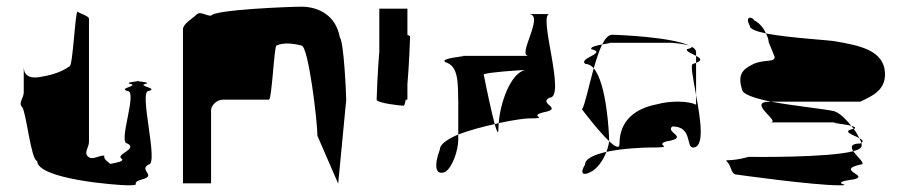

<svg xmlns="http://www.w3.org/2000/svg" viewBox="-20 -736 2706 574"><path d="M46 -416C58 -404 73 -255 91 -255C91 -200 331 -182 362 -182C410 -182 363 -188 406 -200C449 -212 394 -227 424 -244C456 -244 394 -464 424 -464C456 -472 390 -479 414 -485C432 -489 404 -492 392 -493C381 -492 353 -489 370 -485C396 -479 331 -472 361 -464C393 -464 331 -307 361 -307C393 -290 325 -275 343 -262C355 -254 326 -249 309 -246C308 -250 288 -258 292 -271C273 -271 256 -256 243 -268C230 -280 246 -295 246 -312V-680C246 -688 220 -695 212 -701C205 -707 198 -538 188 -538C169 -524 142 -513 106 -507C80 -501 51 -503 51 -536V-460C51 -443 34 -428 46 -416ZM392 -493C387 -494 385 -494 392 -494C399 -494 397 -494 392 -493Z M527 -188H611V-406C611 -421 628 -438 646 -438H784C793 -438 800 -607 807 -600C825 -608 848 -608 881 -600C902 -600 929 -372 929 -330L991 -187L1015 -437C1015 -454 1008 -612 996 -624C984 -692 930 -716 881 -716C846 -716 619 -707 611 -689C594 -689 579 -704 567 -692C555 -680 527 -665 527 -648Z M1106 -438C1106 -428 1176 -420 1187 -420C1189 -420 1191 -427 1193 -438H1198V-484C1203 -542 1206 -620 1206 -626C1206 -628 1203 -630 1198 -632V-710H1114V-583C1109 -525 1106 -444 1106 -438Z M1295 -289C1277 -241 1281 -210 1311 -222C1332 -235 1350 -286 1350 -318V-334C1318 -320 1295 -305 1295 -289ZM1312 -550C1288 -563 1395 -569 1358 -569H1560C1524 -569 1611 -694 1560 -694H1623C1587 -694 1674 -444 1623 -444C1587 -426 1668 -412 1604 -400C1556 -388 1629 -382 1560 -382C1548 -382 1514 -377 1471 -368C1475 -426 1505 -516 1550 -527C1522 -525 1449 -521 1426 -514C1434 -473 1449 -402 1459 -365C1422 -357 1382 -346 1350 -334V-430C1349 -490 1351 -538 1312 -550ZM1420 -509V-512C1419 -511 1419 -510 1420 -509ZM1459 -365C1466 -341 1470 -332 1470 -352C1470 -357 1471 -362 1471 -368Z M1720 -409C1720 -409 1768 -345 1801 -314V-318C1801 -335 1794 -486 1755 -532C1740 -478 1728 -420 1720 -409ZM1729 -244C1712 -216 1724 -210 1746 -222C1765 -231 1783 -256 1793 -282C1758 -274 1729 -262 1729 -244ZM1730 -545C1707 -562 1797 -577 1748 -589C1743 -595 1763 -600 1780 -603C1771 -584 1763 -559 1755 -532C1748 -540 1739 -545 1730 -545ZM1780 -603C1799 -607 1815 -608 1792 -608H1990C1987 -608 2029 -605 2043 -599C1990 -625 1830 -632 1810 -632C1799 -632 1789 -621 1780 -603ZM1793 -282C1797 -293 1800 -304 1801 -314C1819 -297 1832 -290 1832 -306C1832 -377 1881 -412 1943 -424C1986 -436 2039 -434 2061 -423V-452C2074 -381 2088 -295 2052 -295C2030 -295 2051 -358 1990 -358C1967 -340 2045 -325 1971 -313C1935 -301 2005 -295 1924 -295C1910 -295 1842 -293 1793 -282ZM2034 -589C2029 -583 2048 -576 2061 -569V-580C2061 -587 2056 -592 2047 -597C2050 -595 2047 -592 2034 -589ZM2043 -599C2045 -598 2046 -598 2047 -597C2046 -598 2044 -598 2043 -599ZM2052 -545C2043 -545 2052 -502 2061 -452V-548ZM2061 -548V-569C2074 -562 2081 -556 2061 -548Z M2155 -251C2167 -239 2165 -214 2183 -214C2183 -214 2410 -182 2489 -182C2541 -182 2444 -188 2534 -200C2580 -212 2477 -227 2552 -244C2572 -244 2543 -266 2531 -284C2454 -264 2233 -267 2218 -267C2157 -250 2143 -263 2155 -251ZM2198 -470C2198 -454 2237 -442 2285 -432H2552C2586 -449 2636 -467 2624 -532C2612 -586 2550 -600 2480 -612C2465 -616 2342 -622 2270 -636C2275 -626 2278 -617 2278 -610L2296 -566C2296 -549 2269 -559 2235 -546C2213 -534 2181 -523 2198 -470ZM2222 -658C2205 -689 2229 -687 2235 -675C2250 -668 2263 -652 2270 -636C2242 -642 2222 -649 2222 -658ZM2282 -370C2319 -370 2209 -432 2282 -432H2285C2357 -419 2446 -410 2472 -404C2487 -401 2508 -381 2525 -360C2501 -366 2446 -370 2489 -370ZM2525 -360C2527 -357 2530 -354 2532 -351H2534C2540 -354 2535 -357 2525 -360ZM2531 -284C2523 -296 2523 -307 2552 -307C2553 -308 2554 -308 2555 -309C2556 -306 2556 -303 2556 -301C2556 -294 2547 -288 2531 -284ZM2532 -351C2539 -342 2545 -331 2549 -323C2531 -333 2494 -343 2532 -351ZM2549 -323C2552 -318 2554 -313 2555 -309C2563 -314 2558 -318 2549 -323Z"/></svg>

Font: bitstorm
Style: ext
Weight: 400
Version: Version 0.2